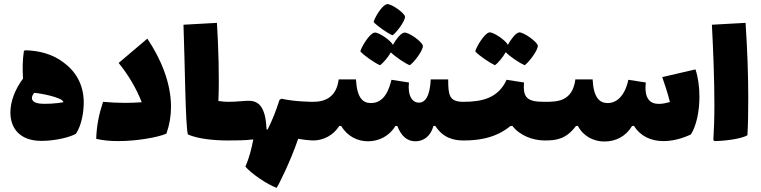

<svg xmlns="http://www.w3.org/2000/svg" viewBox="-20 -676 3661 924"><path d="M285 -376C233 -416 166 -433 100 -434L95 -430C88 -388 88 -338 91 -298C52 -246 30 -187 30 -135C30 -58 76 2 180 2C252 2 326 -19 346 -33C374 -76 383 -140 383 -183C383 -271 342 -335 285 -376ZM168 -178C133 -183 124 -203 144 -229C166 -229 285 -207 285 -184C253 -178 199 -174 168 -178Z M689 -490 551 -373C595 -319 636 -252 662 -184C636 -182 608 -181 580 -181C544 -181 509 -183 476 -186C457 -129 445 -73 443 -8C475 0 512 3 550 3C645 3 746 -17 781 -33C796 -76 803 -119 803 -162C803 -281 751 -398 689 -490Z M1077 -186C1067 -186 1050 -187 1031 -190C1036 -303 1031 -451 1024 -566L863 -557C870 -374 872 -77 884 -29C934 -7 1012 0 1077 0C1098 0 1104 -33 1104 -93C1104 -150 1099 -186 1077 -186Z M1487 -186C1484 -186 1400 -186 1334 -201L1325 -195C1308 -142 1290 -96 1268 -53H1263C1258 -155 1230 -191 1177 -191C1148 -191 1124 -186 1077 -186C1055 -186 1050 -150 1050 -93C1050 -33 1056 0 1077 0C1109 0 1157 0 1199 -5C1191 38 1179 85 1161 126C1190 160 1265 211 1311 228C1319 218 1375 108 1415 -8C1449 -2 1479 0 1487 0C1508 0 1514 -33 1514 -93C1514 -150 1509 -186 1487 -186Z M1869 -506C1888 -519 1932 -577 1929 -597C1925 -615 1862 -659 1843 -656C1819 -653 1783 -591 1778 -570C1795 -551 1845 -516 1869 -506ZM1809 -362C1822 -371 1847 -399 1861 -424C1882 -403 1929 -371 1952 -362C1972 -375 2018 -435 2015 -456C2011 -476 1945 -523 1925 -519C1908 -516 1885 -486 1871 -460C1861 -481 1801 -523 1782 -519C1758 -515 1720 -451 1714 -429C1732 -408 1785 -372 1809 -362ZM2210 -186C2141 -186 2137 -219 2137 -294H2053C2049 -212 2026 -182 1996 -182C1966 -182 1941 -212 1948 -279L1864 -292C1853 -249 1832 -180 1765 -180C1725 -180 1698 -206 1693 -294H1610C1599 -207 1543 -186 1487 -186C1465 -186 1460 -150 1460 -93C1460 -33 1466 0 1487 0C1538 0 1585 -26 1613 -70H1622C1652 -19 1702 4 1751 4C1803 4 1854 -21 1883 -70H1892C1910 -23 1938 4 1979 4C2020 4 2053 -22 2066 -70H2075C2113 -11 2165 0 2210 0C2231 0 2237 -33 2237 -93C2237 -150 2232 -186 2210 -186Z M2362 -362C2375 -371 2400 -400 2414 -425C2434 -403 2482 -372 2505 -362C2525 -376 2571 -436 2568 -457C2564 -476 2498 -523 2478 -520C2461 -517 2439 -487 2424 -460C2415 -481 2354 -523 2335 -520C2311 -516 2273 -451 2267 -429C2285 -408 2338 -373 2362 -362ZM2601 -186C2521 -186 2495 -202 2502 -279L2418 -292C2378 -205 2303 -186 2210 -186C2188 -186 2183 -150 2183 -93C2183 -33 2189 0 2210 0C2269 0 2360 -6 2437 -70H2446C2480 -25 2543 0 2601 0C2622 0 2628 -33 2628 -93C2628 -150 2623 -186 2601 -186Z M3327 -342 3167 -305C3177 -275 3193 -231 3204 -185C3186 -180 3168 -176 3151 -176C3111 -176 3079 -198 3088 -279L3004 -292C2986 -210 2945 -180 2904 -180C2866 -180 2836 -206 2832 -294H2749C2735 -186 2660 -186 2601 -186C2579 -186 2574 -150 2574 -93C2574 -33 2580 0 2601 0C2655 0 2704 -5 2752 -70H2761C2788 -19 2838 5 2889 5C2945 5 2993 -21 3022 -70H3031C3061 -22 3111 3 3173 3C3213 3 3258 -7 3305 -29C3332 -72 3346 -141 3346 -210C3346 -257 3340 -303 3327 -342Z M3419 3C3474 2 3547 -8 3577 -25C3580 -76 3581 -136 3581 -202C3581 -309 3577 -433 3568 -566L3406 -557C3413 -424 3418 -287 3418 -168C3418 -107 3416 -50 3413 -2Z"/></svg>

Font: FilmFarsi Display
Style: Regular
Weight: 400
Designer: Borna Izadpanah
Foundry: Borna Izadpanah
Version: Version 1.000;PS 001.000;hotconv 1.0.88;makeotf.lib2.5.64775